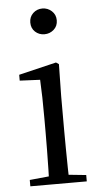

<svg xmlns="http://www.w3.org/2000/svg" viewBox="-55 -803 441 837"><g transform="rotate(-5 166.0 -384.0)"><path d="M43.3 0V-27.8L153.1 -38.6H184.5L290.3 -27.8V0ZM126.3 0Q127.3 -24.4 128.2 -65.3Q129.1 -106.3 129.6 -150.7Q130.1 -195.1 130.1 -228.5V-288.8Q130.1 -339.6 129.2 -380.6Q128.3 -421.6 126.3 -458.9L37.3 -463V-488.6L201.7 -528L213.9 -519.8L211.5 -380.2V-228.5Q211.5 -195.1 212 -150.7Q212.5 -106.3 213.1 -65.3Q213.7 -24.4 214.7 0ZM162.8 -655Q138.9 -655 122.1 -670.5Q105.3 -686 105.3 -711.1Q105.3 -735.9 122.1 -751.8Q138.9 -767.7 162.8 -767.7Q186.2 -767.7 203.7 -751.8Q221.2 -735.9 221.2 -711.1Q221.2 -686 203.7 -670.5Q186.2 -655 162.8 -655Z"/></g></svg>

Font: Noto Serif KR
Style: Regular
Weight: 200
Designer: Ryoko NISHIZUKA 西塚涼子 (kana & ideographs); Frank Grießhammer (Latin, Greek & Cyrillic); Wenlong ZHANG 张文龙 (bopomofo); San
Foundry: Adobe
Version: Version 2.001;hotconv 1.1.0;makeotfexe 2.6.0